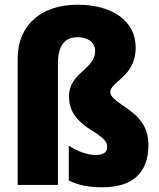

<svg xmlns="http://www.w3.org/2000/svg" viewBox="-20 -785 675 815"><path d="M556 -583C556 -699 453 -765 309 -765C156 -765 55 -679 55 -537V0H226V-517C226 -589 253 -627 309 -627C359 -627 384 -600 384 -569C384 -490 273 -477 273 -377C273 -330 288 -284 362 -236C425 -197 435 -183 435 -159C435 -139 418 -127 386 -127C352 -127 306 -143 272 -167V-19C315 3 361 10 416 10C541 10 610 -51 610 -168C610 -244 575 -287 515 -328C469 -359 448 -376 448 -394C448 -439 556 -459 556 -583Z"/></svg>

Font: Noto Sans Armenian Condensed Black
Style: Regular
Weight: 900
Width: 3
Designer: Monotype Design Team
Foundry: Monotype Imaging Inc.
Version: Version 2.008